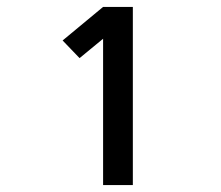

<svg xmlns="http://www.w3.org/2000/svg" viewBox="-20 -858 640 555"><path d="M278 -323V-746L210 -690L161 -741L278 -838H364V-323Z"/></svg>

Font: Iosevka Curly SmBdEx
Style: Regular
Weight: 600
Width: 7
Monospace: yes
Designer: Belleve Invis
Foundry: Belleve Invis
Version: Version 11.1.0; ttfautohint (v1.8.3)